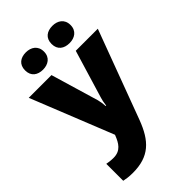

<svg xmlns="http://www.w3.org/2000/svg" viewBox="-296 -864 1201 1201"><g transform="rotate(-45 304.5 -263.5)"><path d="M104 -690C104 -638 140 -614 187 -614C232 -614 271 -638 271 -690C271 -743 232 -767 187 -767C140 -767 104 -743 104 -690ZM338 -690C338 -638 374 -614 422 -614C467 -614 506 -638 506 -690C506 -743 467 -767 422 -767C374 -767 338 -743 338 -690ZM-1 -553 217 -8 215 -3C196 45 172 88 109 88C86 88 64 85 50 82V232C69 236 93 240 128 240C273 240 340 170 391 35L610 -553H415L319 -235C315 -222 310 -202 307 -176H303C302 -197 298 -222 294 -236L200 -553Z"/></g></svg>

Font: Noto Sans Thai Looped Black
Style: Regular
Weight: 900
Designer: Sasikarn Vongin, Ben Mitchell
Foundry: The Fontpad Ltd
Version: Version 1.001